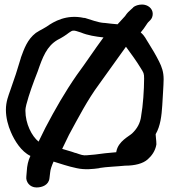

<svg xmlns="http://www.w3.org/2000/svg" viewBox="-20 -740 750 846"><path d="M669 -107C669 -121 666 -137 666 -146V-149C687 -185 692 -230 695 -276C696 -298 701 -367 701 -391C701 -423 693 -445 681 -469C668 -495 650 -526 634 -551C623 -567 619 -581 600 -597C610 -609 619 -621 625 -631C628 -636 632 -641 633 -642L642 -651C649 -658 653 -668 653 -679C653 -703 631 -720 606 -720C590 -720 576 -715 567 -708V-707L557 -698C548 -690 540 -683 531 -669C523 -660 510 -646 498 -633C478 -635 461 -636 441 -639H438C411 -641 384 -652 354 -661H350C273 -678 217 -645 186 -623L169 -613C160 -608 148 -602 138 -595C100 -566 86 -524 72 -486V-485C59 -440 42 -388 26 -344C17 -318 6 -292 6 -256C6 -221 16 -185 28 -158C44 -120 74 -72 114 -53C104 -33 99 -8 98 14L96 38C93 60 110 86 141 86C166 86 195 75 198 45L201 20C202 7 208 -10 216 -28C246 -19 279 -7 318 1C354 9 389 5 418 1L419 0H420C449 -5 492 -6 531 -10C574 -10 610 -19 631 -38C648 -53 664 -74 669 -103ZM308 -605C312 -605 316 -603 336 -597C367 -584 401 -579 436 -575C396 -521 358 -463 318 -409C266 -334 223 -259 180 -177L150 -116C120 -140 92 -195 92 -252C92 -262 94 -270 96 -279C108 -325 126 -374 146 -425C168 -489 186 -536 233 -564C253 -574 270 -585 284 -596C292 -602 298 -605 303 -605ZM254 -84 284 -146C326 -223 365 -299 416 -368C455 -422 496 -480 535 -534C557 -504 582 -470 600 -440C613 -419 615 -417 615 -394C615 -345 610 -273 602 -230V-229C598 -196 583 -172 562 -152C548 -139 502 -118 493 -74L492 -69H489C460 -67 427 -63 398 -59L364 -56C346 -54 337 -58 314 -66H312C291 -74 275 -77 254 -84Z"/></svg>

Font: Stray Cat
Style: BlkExt
Weight: 900
Version: Version 1.0